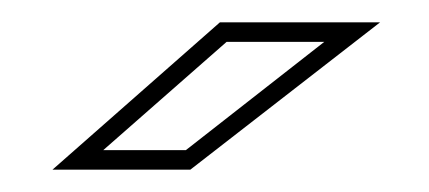

<svg xmlns="http://www.w3.org/2000/svg" viewBox="-20 -708 384 172"><path d="M27 -556 177 -688H320.5L150.5 -556ZM72.5 -573.5H146.5L270.5 -670.5H183Z"/></svg>

Font: Tourney ExtraLight
Style: Italic
Weight: 250
Italic angle: -12°
Version: Version 1.015